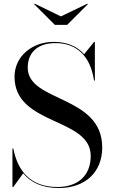

<svg xmlns="http://www.w3.org/2000/svg" viewBox="-20 -982 600 1018"><path d="M303 -895 164 -962.5 161 -960 271 -850H336L446 -960L443 -962.5ZM50 10 103 -63C142.5 -15 202.5 15 292 15C433 15 522 -70 522 -200C522 -479.5 127 -438.5 127 -623.5C127 -702 178 -753.5 274 -753.5C380 -753.5 458.5 -692 478.5 -555H483V-760H479L426 -694.5C387 -739 331.5 -760 264 -760C152.5 -760 57 -685 57 -575C57 -315 461 -360.5 461 -155.5C461 -48 390 9.5 284 9.5C140.5 9.5 73 -77.5 50.5 -195H46V10Z"/></svg>

Font: Bodoni* 36pt
Style: Regular
Weight: 400
Version: Version 2.3